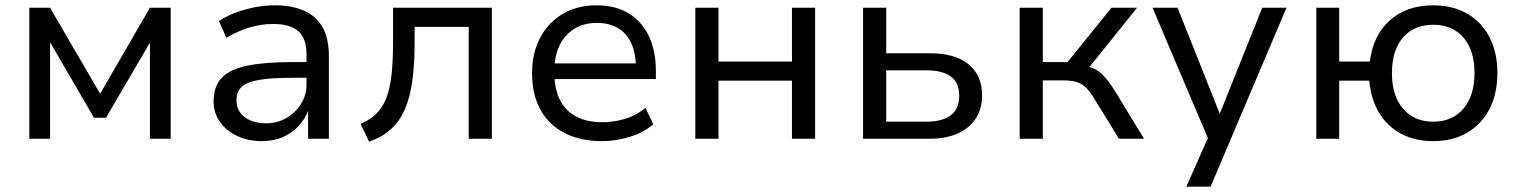

<svg xmlns="http://www.w3.org/2000/svg" viewBox="-20 -521 5704 721"><path d="M90 0V-492H168L356 -169L543 -492H621V0H543V-376H552L378 -79H333L160 -376H168V0Z M963 9Q912 9 870.5 -10.5Q829 -30 805.5 -64Q782 -98 782 -140Q782 -196 812.5 -228.5Q843 -261 909 -274.5Q975 -288 1080 -288H1145V-229H1083Q1025 -229 984 -225Q943 -221 917.5 -212Q892 -203 880 -186.5Q868 -170 868 -145Q868 -104 899 -81Q930 -58 979 -58Q1021 -58 1055.5 -78Q1090 -98 1110.5 -131Q1131 -164 1131 -204V-318Q1131 -377 1100 -404Q1069 -431 1006 -431Q962 -431 919 -418.5Q876 -406 830 -379L802 -442Q831 -461 866 -474Q901 -487 938.5 -494Q976 -501 1012 -501Q1076 -501 1121.5 -481Q1167 -461 1191 -419Q1215 -377 1215 -310V0H1137V-110H1139Q1127 -76 1102.5 -49Q1078 -22 1043 -6.5Q1008 9 963 9Z M1366 11 1334 -56Q1370 -71 1394 -95Q1418 -119 1431.5 -155Q1445 -191 1450.5 -242.5Q1456 -294 1456 -365V-492H1827V0H1740V-420H1537V-362Q1537 -281 1528.5 -218.5Q1520 -156 1500.5 -111Q1481 -66 1448 -36Q1415 -6 1366 11Z M2241 9Q2159 9 2100 -21.5Q2041 -52 2009.5 -109Q1978 -166 1978 -246Q1978 -321 2008 -378.5Q2038 -436 2092.5 -468.5Q2147 -501 2220 -501Q2292 -501 2341.5 -470.5Q2391 -440 2417 -384.5Q2443 -329 2443 -253V-224H2043V-283H2386L2368 -265Q2368 -347 2330 -391Q2292 -435 2221 -435Q2173 -435 2137 -413Q2101 -391 2081.5 -351Q2062 -311 2062 -256V-247Q2062 -186 2083 -145Q2104 -104 2144.5 -83Q2185 -62 2242 -62Q2283 -62 2325 -74Q2367 -86 2404 -116L2433 -54Q2397 -23 2344.5 -7Q2292 9 2241 9Z M2591 0V-492H2678V-290H2954V-492H3041V0H2954V-218H2678V0Z M3221 0V-492H3308V-321H3470Q3567 -321 3617.5 -279.5Q3668 -238 3668 -162Q3668 -113 3644.5 -76.5Q3621 -40 3577 -20Q3533 0 3470 0ZM3308 -64H3459Q3517 -64 3549.5 -87.5Q3582 -111 3582 -161Q3582 -212 3549.5 -234.5Q3517 -257 3459 -257H3308Z M3809 0V-492H3896V-288H3989L4154 -492H4250L4058 -253L4039 -277Q4069 -273 4090.5 -262Q4112 -251 4131 -229Q4150 -207 4172 -171L4276 0H4182L4092 -146Q4076 -173 4061 -189Q4046 -205 4026 -212Q4006 -219 3976 -219H3896V0Z M4435 180 4528 -30V26L4308 -492H4402L4566 -80H4555L4720 -492H4811L4526 180Z M5362 9Q5293 9 5241 -19Q5189 -47 5158.5 -98Q5128 -149 5122 -218H5009V0H4923V-492H5009V-290H5124Q5136 -388 5199 -444.5Q5262 -501 5362 -501Q5436 -501 5490 -469.5Q5544 -438 5573.5 -381Q5603 -324 5603 -247Q5603 -169 5573.5 -112Q5544 -55 5490 -23Q5436 9 5362 9ZM5362 -64Q5433 -64 5475 -112.5Q5517 -161 5517 -247Q5517 -332 5475.5 -380Q5434 -428 5362 -428Q5290 -428 5248.5 -380Q5207 -332 5207 -247Q5207 -161 5249 -112.5Q5291 -64 5362 -64Z"/></svg>

Font: Nunito Sans 9pt
Style: Regular
Weight: 400
Version: Version 3.101;gftools[0.9.27]